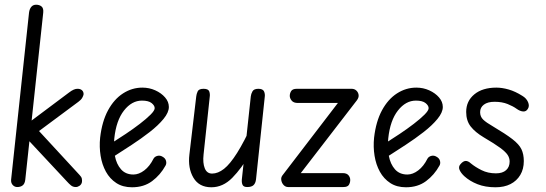

<svg xmlns="http://www.w3.org/2000/svg" viewBox="-20 -792 2310 813"><path d="M53 0Q42 0 34 -8.5Q26 -17 27 -31L103 -739Q105 -754 112.5 -763Q120 -772 133 -772Q147 -772 156 -764.5Q165 -757 163 -738L87 -31Q85 -14 76 -7Q67 0 53 0ZM301 0Q289 0 280.5 -7Q272 -14 264 -23L81 -219L126 -258L317 -51Q325 -43 326.5 -35.5Q328 -28 327 -21Q325 -11 317 -5.5Q309 0 301 0ZM71 -182 77 -254 272 -400Q294 -417 309 -416Q320 -416 327 -410Q334 -404 334 -393Q333 -386 328 -377.5Q323 -369 312 -361Z M539 1Q500 1 472.5 -17Q445 -35 428.5 -65Q412 -95 406 -132.5Q400 -170 404 -209Q412 -278 437.5 -325Q463 -372 501 -396.5Q539 -421 583 -421Q612 -421 637.5 -409.5Q663 -398 679 -379.5Q695 -361 695 -339Q695 -316 672.5 -288.5Q650 -261 614 -233Q578 -205 537.5 -178.5Q497 -152 461 -129L454 -187Q481 -204 512.5 -225Q544 -246 572 -267.5Q600 -289 617.5 -306.5Q635 -324 635 -334Q635 -345 622 -355.5Q609 -366 581 -366Q538 -366 505 -324Q472 -282 464 -206Q460 -167 466.5 -132Q473 -97 492.5 -75Q512 -53 545 -53Q568 -53 591 -70.5Q614 -88 630 -120Q635 -129 646.5 -132Q658 -135 669 -128Q680 -122 683 -111Q686 -100 681 -91Q659 -51 624 -25Q589 1 539 1Z M875 1Q823 1 799 -39.5Q775 -80 782 -138L811 -384Q812 -394 817 -405Q822 -416 842 -416Q862 -416 866 -405Q870 -394 868 -381L842 -138Q838 -102 847 -79.5Q856 -57 878 -57Q903 -57 928.5 -77Q954 -97 984 -144.5Q1014 -192 1051 -273L1040 -143Q1003 -79 963.5 -39Q924 1 875 1ZM1027 0Q1012 0 1007.5 -8.5Q1003 -17 1004 -32L1042 -384Q1043 -394 1049 -405Q1055 -416 1074 -416Q1093 -416 1098 -405Q1103 -394 1101 -381L1064 -32Q1062 -16 1053.5 -8Q1045 0 1027 0Z M1200 0Q1189 0 1181 -8.5Q1173 -17 1171 -29.5Q1169 -42 1178 -52L1433 -385L1447 -356H1241Q1223 -356 1215 -366Q1207 -376 1207 -386Q1207 -397 1213 -406.5Q1219 -416 1237 -416H1469Q1481 -416 1489 -408.5Q1497 -401 1498.5 -390Q1500 -379 1491 -367L1232 -31L1218 -59H1431Q1448 -59 1455.5 -50Q1463 -41 1463 -30Q1463 -19 1457.5 -9.5Q1452 0 1434 0Z M1699 1Q1660 1 1632.5 -17Q1605 -35 1588.5 -65Q1572 -95 1566 -132.5Q1560 -170 1564 -209Q1572 -278 1597.5 -325Q1623 -372 1661 -396.5Q1699 -421 1743 -421Q1772 -421 1797.5 -409.5Q1823 -398 1839 -379.5Q1855 -361 1855 -339Q1855 -316 1832.5 -288.5Q1810 -261 1774 -233Q1738 -205 1697.5 -178.5Q1657 -152 1621 -129L1614 -187Q1641 -204 1672.5 -225Q1704 -246 1732 -267.5Q1760 -289 1777.5 -306.5Q1795 -324 1795 -334Q1795 -345 1782 -355.5Q1769 -366 1741 -366Q1698 -366 1665 -324Q1632 -282 1624 -206Q1620 -167 1626.5 -132Q1633 -97 1652.5 -75Q1672 -53 1705 -53Q1728 -53 1751 -70.5Q1774 -88 1790 -120Q1795 -129 1806.5 -132Q1818 -135 1829 -128Q1840 -122 1843 -111Q1846 -100 1841 -91Q1819 -51 1784 -25Q1749 1 1699 1Z M2078 1Q2035 1 2002 -12Q1969 -25 1946 -46Q1932 -59 1926 -72.5Q1920 -86 1930 -97Q1941 -110 1951.5 -110.5Q1962 -111 1974 -100Q1992 -85 2019 -71.5Q2046 -58 2080 -58Q2108 -58 2123 -71.5Q2138 -85 2138 -108Q2138 -123 2129.5 -136Q2121 -149 2098 -166Q2075 -183 2029 -210Q1992 -232 1973 -256.5Q1954 -281 1954 -318Q1954 -364 1988.5 -392.5Q2023 -421 2082 -421Q2106 -421 2134 -413Q2162 -405 2192 -386Q2209 -376 2216 -359.5Q2223 -343 2215 -331Q2208 -319 2195 -320Q2182 -321 2168 -331Q2153 -342 2129.5 -351.5Q2106 -361 2074 -361Q2045 -361 2029 -349Q2013 -337 2013 -317Q2013 -298 2026 -285.5Q2039 -273 2067 -257Q2121 -225 2149.5 -203Q2178 -181 2188 -160Q2198 -139 2198 -110Q2198 -76 2183 -51Q2168 -26 2141.5 -12.5Q2115 1 2078 1Z"/></svg>

Font: Edu SA Beginner
Style: Regular
Weight: 400
Designer: Tina and Corey Anderson
Foundry: Google for Education
Version: Version 1.003